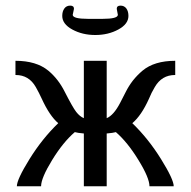

<svg xmlns="http://www.w3.org/2000/svg" viewBox="-20 -653 668 673"><path d="M34.2 0ZM239.3 -622.1 234.9 -601.1Q234.9 -586.9 289.1 -586.9H338.9Q393.1 -586.9 393.1 -601.1L389.2 -622.1Q389.2 -633.3 402.3 -633.3Q415.5 -633.3 422.9 -623.3Q430.2 -613.3 430.2 -597.2Q430.2 -568.8 394.8 -549.6Q359.4 -530.3 314 -530.3Q268.6 -530.3 233.4 -549.6Q198.2 -568.8 198.2 -597.2Q198.2 -613.3 205.6 -623.3Q212.9 -633.3 226.1 -633.3Q239.3 -633.3 239.3 -622.1ZM354 -185.1V0H273.9V-185.1Q252 -187 242.2 -189.9Q201.2 -154.8 162.6 -91.8Q124 -28.8 124 0H39.1Q39.1 -23.9 83.5 -95.5Q127.9 -167 184.1 -221.2Q153.8 -247.1 126.5 -306.6Q116.7 -328.1 105.5 -347.7Q81.5 -390.1 35.2 -390.1H34.2V-439.9Q107.4 -439.9 149.4 -405.3Q184.6 -376 207 -331.1Q234.9 -276.4 247.3 -260.5Q259.8 -244.6 273.9 -238.8V-439.9H354V-238.8Q378.4 -249 400.9 -292Q410.2 -309.6 420.7 -330.6Q431.2 -351.6 445.8 -370.6Q460.9 -389.6 479.5 -405.3Q521 -439.9 594.2 -439.9V-390.1H593.3Q546.9 -390.1 522.5 -347.7Q510.7 -328.1 502 -306.6Q475.6 -248 443.8 -221.2Q500 -167 544.4 -95.5Q588.9 -23.9 588.9 0H503.9Q503.9 -29.3 465.3 -92Q426.8 -154.8 386.2 -189.9Q376.5 -187 354 -185.1Z"/></svg>

Font: Pfennig
Style: Medium
Weight: 500
Version: Version 20120410 ; ttfautohint (v0.8)